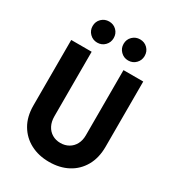

<svg xmlns="http://www.w3.org/2000/svg" viewBox="-198 -928 952 1052"><g transform="rotate(30 278.0 -401.5)"><path d="M277.8 14.6Q211.8 14.6 160.4 -12.5Q109 -39.6 79.5 -89.9Q50 -140.3 50 -210.4V-625H179.2V-216.7Q179.2 -183.3 192 -158.3Q204.9 -133.3 227.8 -119.8Q250.7 -106.2 279.9 -106.2Q309 -106.2 331.9 -119.4Q354.9 -132.6 367.7 -156.6Q380.6 -180.6 380.6 -212.5V-625H505.6V-212.5Q505.6 -141.7 476.4 -90.6Q447.2 -39.6 396.2 -12.5Q345.1 14.6 277.8 14.6ZM375.7 -683.3Q347.9 -683.3 328.5 -702.8Q309 -722.2 309 -750Q309 -778.5 328.5 -797.6Q347.9 -816.7 375.7 -816.7Q404.2 -816.7 423.3 -797.6Q442.4 -778.5 442.4 -750Q442.4 -722.2 423.3 -702.8Q404.2 -683.3 375.7 -683.3ZM179.9 -683.3Q152.1 -683.3 132.6 -702.8Q113.2 -722.2 113.2 -750Q113.2 -778.5 132.6 -797.6Q152.1 -816.7 179.9 -816.7Q208.3 -816.7 227.4 -797.6Q246.5 -778.5 246.5 -750Q246.5 -722.2 227.4 -702.8Q208.3 -683.3 179.9 -683.3Z"/></g></svg>

Font: Afacad Flux
Style: Bold
Weight: 700
Designer: Kristian Moeller
Foundry: Dicotype
Version: Version 1.100